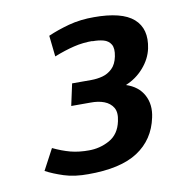

<svg xmlns="http://www.w3.org/2000/svg" viewBox="-57 -717 480 521"><g transform="rotate(-10 183.5 -456.5)"><path d="M144.7 -247.7 157.7 -311Q189 -310.7 215.8 -325.5Q242.7 -340.3 250 -375.3Q255.3 -399 247.2 -412.5Q239 -426 222.8 -432.2Q206.7 -438.3 185.7 -438L198 -498Q214.3 -498 229.3 -502Q244.3 -506 256.2 -517.3Q268 -528.7 272.3 -549.7Q276.7 -571.7 270 -582.8Q263.3 -594 249.5 -597.7Q235.7 -601.3 219.3 -601L233.3 -664.7Q311.3 -665 343.5 -636.7Q375.7 -608.3 364.7 -555.3Q358.7 -527.3 338 -503.7Q317.3 -480 288.3 -468.3Q322 -457.3 336.3 -430.5Q350.7 -403.7 343 -369Q330.7 -310 282.8 -278.7Q235 -247.3 144.7 -247.7ZM147.7 -247.7Q108.3 -247.3 79.5 -256.7Q50.7 -266 30.3 -277L61 -334.7Q85.3 -323 108.5 -316.8Q131.7 -310.7 160.7 -311ZM132.3 -438 145.3 -498H201L188.7 -438ZM113 -578 106.7 -636Q132.3 -647.3 164.8 -656.2Q197.3 -665 236.3 -664.7L222.3 -601.7Q193.3 -602 168 -595.8Q142.7 -589.7 113 -578Z"/></g></svg>

Font: Epunda Sans Light
Style: Italic
Weight: 300
Italic angle: -12.0243°
Designer: Simon Atzbach
Foundry: typofactur
Version: Version 2.204